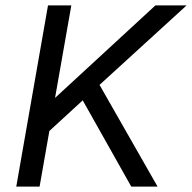

<svg xmlns="http://www.w3.org/2000/svg" viewBox="-20 -688 708 708"><path d="M40 0 157 -668H243L183 -327L553 -668H668L347 -375L561 0H464L285 -318L162 -205L126 0Z"/></svg>

Font: Gantari
Style: Italic
Weight: 400
Italic angle: -10°
Designer: Anugrah Pasau
Foundry: Lafontype
Version: Version 1.000; ttfautohint (v1.8.3)